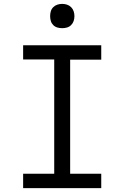

<svg xmlns="http://www.w3.org/2000/svg" viewBox="-20 -968 640 988"><path d="M99 0V-74H259V-662H99V-735H501V-661H341V-74H501V0ZM300 -823Q287 -823 275 -826.5Q263 -830 254 -839Q245 -848 241.5 -860Q238 -872 238 -885Q238 -898 241.5 -910Q245 -922 254 -931Q263 -940 275 -944Q287 -948 300 -948Q313 -948 325 -944Q337 -940 346 -931Q355 -922 359 -910Q363 -898 363 -885Q363 -872 359 -860Q355 -848 346 -839Q337 -830 325 -826.5Q313 -823 300 -823Z"/></svg>

Font: Iosevka Curly Slab Extended
Style: Regular
Weight: 400
Width: 7
Monospace: yes
Designer: Belleve Invis
Foundry: Belleve Invis
Version: Version 11.1.0; ttfautohint (v1.8.3)